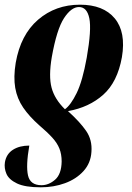

<svg xmlns="http://www.w3.org/2000/svg" viewBox="-23 -566 561 819"><path d="M318 -546Q418 -546 466.5 -487.5Q515 -429 497 -322Q478 -216 417.5 -162Q357 -108 267 -92Q318 -46 344.5 -7.5Q371 31 367 82Q364 130 333 164Q302 198 254 215.5Q206 233 151 233Q84 233 49.5 216.5Q15 200 4.5 175.5Q-6 151 -2 126Q4 91 32 73Q60 55 102 55Q87 141 96.5 182.5Q106 224 154 224Q185 224 212 200.5Q239 177 240 123Q240 92 230.5 68Q221 44 200 21Q179 -2 145 -31Q102 -69 76 -107Q50 -145 42 -191Q34 -237 44 -298Q65 -418 139.5 -482Q214 -546 318 -546ZM314 -536Q281 -536 250 -488.5Q219 -441 198 -323Q184 -241 197 -192Q210 -143 254 -100Q279 -118 304 -169Q329 -220 347 -320Q368 -440 358 -488Q348 -536 314 -536Z"/></svg>

Font: Noto Serif Display ExtraCondensed ExtraBold
Style: Italic
Weight: 800
Width: 2
Italic angle: -12°
Designer: Monotype Design Team
Foundry: Monotype Imaging Inc.
Version: Version 2.009